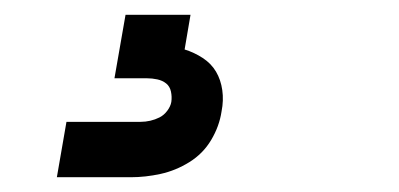

<svg xmlns="http://www.w3.org/2000/svg" viewBox="-20 -20 540 260"><path d="M57 220 70 145H170Q177 145 183.5 143.5Q190 142 196 139Q202 136 206.5 130Q211 124 212 118Q213 111 211.5 104Q210 97 205 93Q200 89 193 87.5Q186 86 179 86H135L150 0H238L230 47Q243 51 254.5 58.5Q266 66 272.5 77Q279 88 281 102Q283 116 280 131Q277 151 266 169.5Q255 188 236.5 199.5Q218 211 197.5 215.5Q177 220 157 220Z"/></svg>

Font: Iosevka Curly
Style: Bold Italic
Weight: 700
Italic angle: -9°
Monospace: yes
Designer: Belleve Invis
Foundry: Belleve Invis
Version: Version 22.1.2; ttfautohint (v1.8.4)